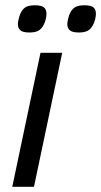

<svg xmlns="http://www.w3.org/2000/svg" viewBox="-20 -714 387 734"><path d="M26.9 0 134.8 -512.2H217.8L109.9 0ZM157.7 -661.1Q157.7 -656.7 156.7 -650.6Q155.8 -644.5 154.3 -638.4Q152.8 -632.3 150.6 -627Q148.4 -621.6 146.5 -618.2Q138.2 -602.5 126 -596.2Q113.8 -589.8 92.3 -589.8Q66.9 -589.8 57.6 -598.4Q48.3 -606.9 48.3 -622.1Q48.3 -625 49.1 -630.1Q49.8 -635.3 51.3 -641.1Q52.7 -647 54.4 -652.8Q56.2 -658.7 58.6 -663.1Q65.4 -678.7 77.6 -686.3Q89.8 -693.8 113.3 -693.8Q138.2 -693.8 147.9 -685.8Q157.7 -677.7 157.7 -661.1ZM346.7 -661.1Q346.7 -656.7 345.7 -650.6Q344.7 -644.5 343.3 -638.4Q341.8 -632.3 339.6 -627Q337.4 -621.6 335.4 -618.2Q327.1 -602.5 314.9 -596.2Q302.7 -589.8 281.7 -589.8Q255.9 -589.8 246.6 -598.4Q237.3 -606.9 237.3 -622.1Q237.3 -625 238 -630.1Q238.8 -635.3 240.2 -641.1Q241.7 -647 243.4 -652.8Q245.1 -658.7 247.6 -663.1Q254.4 -678.7 266.8 -686.3Q279.3 -693.8 302.7 -693.8Q327.6 -693.8 337.2 -685.8Q346.7 -677.7 346.7 -661.1Z"/></svg>

Font: Lorenzo Sans
Style: Italic
Weight: 400
Italic angle: -12°
Foundry: Intel Corporation
Version: Version 1.00; ttfautohint (v1.5)